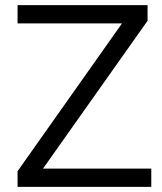

<svg xmlns="http://www.w3.org/2000/svg" viewBox="-20 -725 629 745"><path d="M48.1 0V-60.6L475.5 -665.5V-634.1H48.1V-705H552.6V-644.4L125.1 -40V-70.9H567V0Z"/></svg>

Font: Nunito Sans 12pt ExtraLight
Style: Regular
Weight: 200
Designer: Vernon Adams
Foundry: Vernon Adams
Version: Version 3.101;gftools[0.9.27]